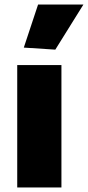

<svg xmlns="http://www.w3.org/2000/svg" viewBox="-20 -827 388 847"><path d="M85 -617 148 -807H348L224 -608ZM56 -540H251V0H56Z"/></svg>

Font: Encode Sans Normal
Style: ExtraBold
Weight: 800
Designer: Pablo Impallari, Andres Torresi
Foundry: Pablo Impallari, Andres Torresi
Version: Version 1.000; ttfautohint (v1.00) -l 8 -r 50 -G 200 -x 14 -